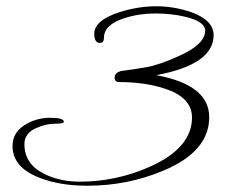

<svg xmlns="http://www.w3.org/2000/svg" viewBox="-20 -536 726 613"><path d="M662 -424Q662 -330 479 -296Q648 -265 648 -162Q648 -52 501 9Q387 57 259 57Q173 57 110 33Q20 0 20 -70Q20 -112 57.5 -136Q95 -160 139.5 -160Q184 -160 184 -147Q184 -141 155.5 -141Q127 -141 98 -128Q58 -112 58 -76Q58 -13 119 18Q169 44 235 44Q350 44 457 -3Q593 -63 593 -161Q593 -226 503 -254Q441 -274 360 -274Q346 -274 346 -288.5Q346 -303 365 -309Q405 -314 447.5 -321.5Q490 -329 553 -358Q635 -395 635 -438Q635 -468 569 -483Q526 -493 475 -493Q424 -493 377 -478Q312 -457 312 -416Q312 -399 299 -399Q281 -399 281 -428Q281 -471 361 -497Q421 -516 478.5 -516Q536 -516 591 -497Q662 -471 662 -424Z"/></svg>

Font: Ruthie
Style: Regular
Weight: 400
Designer: Robert E. Leuschke
Foundry: Robert E. Leuschke
Version: Version 1.003